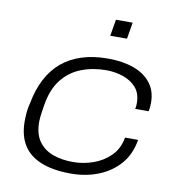

<svg xmlns="http://www.w3.org/2000/svg" viewBox="-82 -795 823 882"><g transform="rotate(10 330.0 -354.0)"><path d="M307 12Q222 12 166 -11Q110 -34 83 -78.5Q56 -123 56 -188Q56 -209 58 -230.5Q60 -252 66 -274Q78 -339 104 -388.5Q130 -438 169.5 -471Q209 -504 262.5 -521Q316 -538 384 -538Q452 -538 503.5 -519.5Q555 -501 584 -464Q613 -427 613 -372Q613 -362 612 -352Q611 -342 609 -332H546Q548 -339 548.5 -346.5Q549 -354 549 -360Q549 -404 525.5 -431Q502 -458 464.5 -471Q427 -484 385 -484Q323 -484 269.5 -463.5Q216 -443 179.5 -397Q143 -351 131 -273Q128 -254 126 -240.5Q124 -227 123 -216.5Q122 -206 122 -197Q122 -141 146 -107Q170 -73 211.5 -57.5Q253 -42 307 -42Q354 -42 400 -58Q446 -74 480 -107.5Q514 -141 523 -194H584Q573 -126 533.5 -80.5Q494 -35 435 -11.5Q376 12 307 12ZM375 -643 388 -720H466L453 -643Z"/></g></svg>

Font: Archivo Expanded ExtraLight
Style: Italic
Weight: 250
Width: 7
Italic angle: -10°
Designer: Hector Gatti
Foundry: Omnibus-Type
Version: Version 2.001